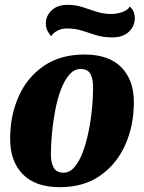

<svg xmlns="http://www.w3.org/2000/svg" viewBox="-20 -756 596 796"><path d="M228 20Q127 20 74.5 -33.5Q22 -87 22 -181Q22 -277 57.5 -356.5Q93 -436 162 -483Q231 -530 330 -530Q431 -530 483 -477Q535 -424 535 -332Q535 -236 499.5 -156Q464 -76 395.5 -28Q327 20 228 20ZM244 -40Q269 -40 289 -63.5Q309 -87 323.5 -126Q338 -165 347.5 -212Q357 -259 361.5 -306.5Q366 -354 366 -394Q366 -428 355 -449Q344 -470 314 -470Q288 -470 267.5 -446.5Q247 -423 232.5 -384.5Q218 -346 209 -299Q200 -252 195.5 -204Q191 -156 191 -116Q191 -82 202.5 -61Q214 -40 244 -40ZM446 -601Q407 -601 377.5 -610.5Q348 -620 320 -629Q292 -638 257 -638Q235 -638 217.5 -628.5Q200 -619 192 -606Q178 -623 174 -635Q170 -647 170 -659Q170 -690 194 -713Q218 -736 261 -736Q293 -736 322 -726.5Q351 -717 380 -707.5Q409 -698 441 -698Q464 -698 487 -706Q510 -714 518 -729Q531 -717 535 -704Q539 -691 539 -682Q539 -648 514.5 -624.5Q490 -601 446 -601Z"/></svg>

Font: Sansita Swashed
Style: Bold
Weight: 700
Designer: Pablo Cosgaya
Foundry: Omnibus-Type
Version: Version 1.003; ttfautohint (v1.8.3)